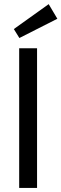

<svg xmlns="http://www.w3.org/2000/svg" viewBox="-20 -925 302 945"><path d="M74.4 0H162.4V-687.3H74.4ZM75.4 -737.9 262.3 -832.7 219.6 -904.6 48.1 -782Z"/></svg>

Font: Secuela Black
Style: Regular
Weight: 900
Designer: Fernando Haro
Foundry: deFharo
Version: Version 1.704